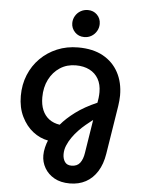

<svg xmlns="http://www.w3.org/2000/svg" viewBox="-62 -777 764 1043"><g transform="rotate(5 320.5 -255.5)"><path d="M358 218Q308 218 273.5 198.5Q239 179 220.5 147Q202 115 202 78Q202 57 207.5 34.5Q213 12 220 -4Q176 -12 138 -41.5Q100 -71 76 -120Q52 -169 52 -233Q52 -295 73.5 -347.5Q95 -400 134 -439Q173 -478 225.5 -500Q278 -522 340 -522Q421 -522 476 -491.5Q531 -461 560 -407Q589 -353 589 -282Q589 -268 587.5 -253.5Q586 -239 584 -224L542 40Q533 97 508 137Q483 177 445 197.5Q407 218 358 218ZM359 121Q390 121 405.5 100.5Q421 80 426 46L455 -137Q437 -123 417 -106.5Q397 -90 378.5 -70.5Q360 -51 345 -29.5Q330 -8 320.5 15Q311 38 311 62Q311 87 322.5 104Q334 121 359 121ZM276 -95Q306 -131 353.5 -166.5Q401 -202 470 -232L474 -258Q475 -267 475.5 -274.5Q476 -282 476 -290Q476 -332 459 -362Q442 -392 410.5 -408Q379 -424 336 -424Q287 -424 249.5 -399.5Q212 -375 190.5 -332.5Q169 -290 169 -235Q169 -195 181.5 -165.5Q194 -136 218 -118Q242 -100 276 -95ZM367 -581Q336 -581 316 -602Q296 -623 296 -651Q296 -672 306.5 -690Q317 -708 335 -718.5Q353 -729 375 -729Q405 -729 425 -709Q445 -689 445 -659Q445 -638 434.5 -620Q424 -602 406.5 -591.5Q389 -581 367 -581Z"/></g></svg>

Font: MuseoModerno Thin Medium
Style: Italic
Weight: 500
Italic angle: -9°
Version: Version 1.003